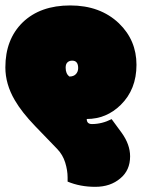

<svg xmlns="http://www.w3.org/2000/svg" viewBox="-46 -683 532 720"><path d="M207.5 -2Q254.4 17.6 311.3 17.6Q368.2 17.6 405.3 -14.2Q441.9 -44.4 441.9 -96.7Q441.9 -141.1 410.2 -185.1L372.6 -236.3Q336.4 -217.8 298.8 -217.8Q279.3 -217.8 279.3 -236.8Q353 -236.8 406.7 -289.6Q465.8 -347.7 465.8 -439.9Q465.8 -532.2 399.9 -595.7Q329.6 -662.6 217.3 -662.6Q105 -662.6 39.1 -599.1Q-25.9 -535.6 -25.9 -430.2Q-25.9 -367.7 9.3 -307.6Q35.2 -262.7 85.9 -210L168.9 -124Q189.5 -102.5 198.5 -73.5Q207.5 -44.4 207.5 -17.6ZM200.2 -429.2Q200.2 -442.9 207 -449.2Q213.9 -455.6 224.6 -455.6Q247.1 -455.6 247.1 -427.7Q247.1 -414.1 238.5 -405Q230 -396 214.4 -396Q200.2 -406.2 200.2 -429.2Z"/></svg>

Font: Friends & Family
Style: Regular
Weight: 400
Designer: Sarang Kulkarni, Maithili Shingre, Noopur Datye
Foundry: Ek Type
Version: Version 1.000;hotconv 1.0.117;makeotfexe 2.5.65602